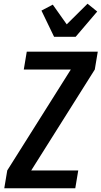

<svg xmlns="http://www.w3.org/2000/svg" viewBox="-20 -1013 546 1033"><path d="M3 0 19 -96 361 -639H108L124 -735H506L490 -639L148 -96H401L385 0ZM271 -815 203 -956 264 -988 339 -882 451 -993 503 -951 387 -815Z"/></svg>

Font: Iosevka Oblique
Style: Bold
Weight: 700
Italic angle: -9°
Monospace: yes
Designer: Belleve Invis
Foundry: Belleve Invis
Version: Version 32.5.0; ttfautohint (v1.8.4)